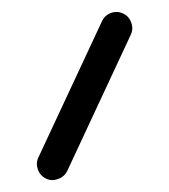

<svg xmlns="http://www.w3.org/2000/svg" viewBox="-20 -128 286 325"><path d="M201.4 -69.3 93.8 161.4Q89.1 171.1 78.4 175Q67.6 179 57.9 174.3Q48.1 169.7 44.2 159.1Q40.3 148.4 44.9 138.7L152.6 -92Q157.2 -102.1 167.7 -106Q178.2 -109.9 188.2 -105.2Q198.2 -100.6 202.1 -90Q206.1 -79.3 201.4 -69.3Z"/></svg>

Font: Tecnico
Style: Fino
Weight: 400
Version: Version 1.3